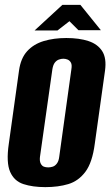

<svg xmlns="http://www.w3.org/2000/svg" viewBox="-20 -756 453 788"><path d="M166 12Q114 12 76 -0.5Q38 -13 21.5 -51Q5 -89 16 -165L58 -466Q65 -517 91.5 -546Q118 -575 159.5 -587.5Q201 -600 252 -600Q305 -600 343 -587.5Q381 -575 399.5 -546Q418 -517 411 -466L369 -166Q359 -89 330.5 -51Q302 -13 260.5 -0.5Q219 12 166 12ZM178 -69Q187 -69 196.5 -72Q206 -75 213.5 -85Q221 -95 223 -112L273 -472Q276 -490 271 -499Q266 -508 257.5 -511.5Q249 -515 240 -515Q231 -515 221.5 -511.5Q212 -508 205 -499Q198 -490 195 -472L144 -112Q142 -95 147 -85Q152 -75 160 -72Q168 -69 178 -69ZM122 -631 236 -736H310L394 -632H302L265 -669L216 -631Z"/></svg>

Font: Alumni Sans Thin ExtraBold
Style: Italic
Weight: 800
Italic angle: -8°
Version: Version 1.016